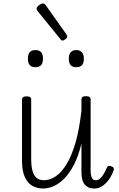

<svg xmlns="http://www.w3.org/2000/svg" viewBox="-20 -1071 686 1108"><path d="M230 17Q197 17 169 2.5Q141 -12 124 -47.5Q107 -83 107 -145V-496Q107 -506 113.5 -510.5Q120 -515 133 -515Q147 -515 153.5 -510.5Q160 -506 160 -496V-155Q160 -113 167.5 -85.5Q175 -58 191 -44.5Q207 -31 235 -31Q268 -31 301 -53Q334 -75 363.5 -122.5Q393 -170 415.5 -247Q438 -324 450 -434V-497Q450 -507 456.5 -511.5Q463 -516 477 -516Q490 -516 496.5 -511.5Q503 -507 503 -497V-89Q503 -72 505.5 -59Q508 -46 514 -38.5Q520 -31 532 -31Q545 -31 555 -38.5Q565 -46 575.5 -62Q586 -78 597 -104Q600 -112 606.5 -113.5Q613 -115 623 -111Q633 -108 636 -101.5Q639 -95 636 -89Q624 -55 606 -31.5Q588 -8 567.5 4.5Q547 17 524 17Q505 17 491.5 11Q478 5 468.5 -6.5Q459 -18 454.5 -36Q450 -54 450 -78V-242Q432 -168 405.5 -118Q379 -68 349 -38.5Q319 -9 288 4Q257 17 230 17ZM184 -683Q162 -683 151.5 -695.5Q141 -708 141 -732Q141 -757 151.5 -769.5Q162 -782 184 -782Q207 -782 217.5 -769.5Q228 -757 228 -732Q228 -707 217 -695Q206 -683 184 -683ZM421 -683Q398 -683 387.5 -695.5Q377 -708 377 -732Q377 -757 388 -769.5Q399 -782 420 -782Q441 -782 452.5 -769.5Q464 -757 464 -732Q464 -707 453 -695Q442 -683 421 -683ZM341 -837Q338 -837 334.5 -839Q331 -841 328 -846L197 -1007Q193 -1012 192 -1014.5Q191 -1017 191 -1022Q191 -1027 197.5 -1034Q204 -1041 212.5 -1046Q221 -1051 227 -1051Q237 -1051 244 -1041L363 -873Q366 -868 367 -865.5Q368 -863 368 -861Q368 -853 358 -845Q348 -837 341 -837Z"/></svg>

Font: Playwrite FR Moderne ExtraLight
Style: Regular
Weight: 250
Version: Version 1.002